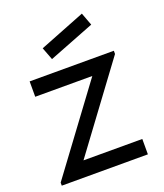

<svg xmlns="http://www.w3.org/2000/svg" viewBox="-146 -895 844 991"><g transform="rotate(-20 276.5 -399.5)"><path d="M196.9 -631.2 170.8 -700 421.9 -799 447.9 -729.2ZM493.8 -84.4H170.8L511.5 -544.8V-562.5H49V-478.1H362.5L20.8 -16.7V0H493.8Z"/></g></svg>

Font: Manrope3 Medium
Style: Regular
Weight: 500
Width: 4
Designer: Mikhail Sharanda
Foundry: Mikhail Sharanda
Version: Version 3.000;PS 003.000;hotconv 1.0.88;makeotf.lib2.5.64775